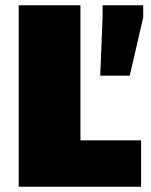

<svg xmlns="http://www.w3.org/2000/svg" viewBox="-20 -708 573 728"><path d="M51 0V-688H285V-176H515V0ZM360 -421 369 -642V-688H523V-642L472 -421Z"/></svg>

Font: Saira Thin Black
Style: Regular
Weight: 900
Version: Version 1.101